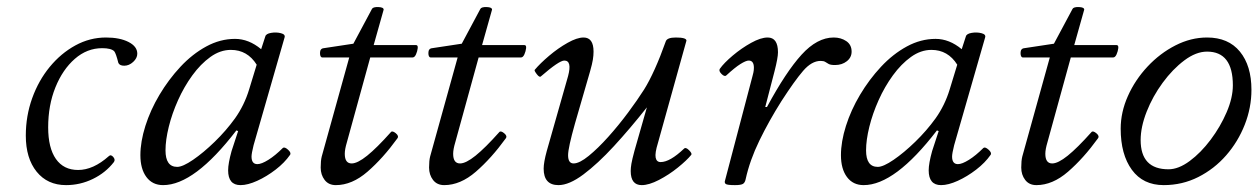

<svg xmlns="http://www.w3.org/2000/svg" viewBox="-20 -525 3661 558"><path d="M172 13Q118 13 86.5 -26Q55 -65 55 -131Q55 -188 73.5 -239.5Q92 -291 124.5 -330.5Q157 -370 199 -393Q241 -416 288 -416Q328 -416 353.5 -403Q379 -390 379 -369Q379 -356 367 -345Q355 -334 341 -334Q328 -334 324 -342Q317 -370 312 -376Q303 -385 277 -385Q233 -385 197.5 -354Q162 -323 141 -271Q120 -219 120 -155Q120 -95 142.5 -63Q165 -31 207 -31Q251 -31 296 -71Q302 -77 309 -69Q316 -61 311 -54Q287 -23 250 -5Q213 13 172 13Z M454 13Q423 13 405.5 -10.5Q388 -34 388 -74Q388 -113 402.5 -159Q417 -205 443.5 -249.5Q470 -294 504.5 -331Q539 -368 579.5 -390Q620 -412 663 -412Q703 -412 739 -382L751 -419Q753 -427 768 -429.5Q783 -432 796.5 -428.5Q810 -425 807 -416L717 -103Q711 -79 711 -70Q711 -48 728 -48Q740 -48 760 -60.5Q780 -73 802 -95Q807 -99 817 -90Q827 -81 823 -75Q807 -52 781 -32Q755 -12 727.5 0.5Q700 13 679 13Q643 13 643 -30Q643 -50 653 -86L672 -144L667 -146Q545 13 454 13ZM495 -40Q511 -40 541 -60.5Q571 -81 604 -113Q637 -145 663 -181Q690 -219 704 -265L726 -337Q699 -380 651 -380Q620 -380 591.5 -359.5Q563 -339 539 -306Q515 -273 497.5 -234Q480 -195 470.5 -156.5Q461 -118 461 -88Q461 -40 495 -40Z M956 13Q935 13 923.5 -2Q912 -17 912 -38Q912 -58 915 -70L995 -358H917Q910 -358 910 -371Q910 -384 921 -385L1007 -398L1061 -499Q1064 -505 1079.5 -504.5Q1095 -504 1095 -497L1066 -394H1189Q1195 -394 1194 -385Q1193 -376 1189 -367Q1185 -358 1179 -358H1056L988 -111Q982 -91 982 -78Q982 -50 1002 -50Q1019 -50 1047 -72.5Q1075 -95 1116 -141Q1120 -146 1130 -138Q1140 -130 1135 -123Q1093 -65 1048 -26Q1003 13 956 13Z M1271 13Q1250 13 1238.5 -2Q1227 -17 1227 -38Q1227 -58 1230 -70L1310 -358H1232Q1225 -358 1225 -371Q1225 -384 1236 -385L1322 -398L1376 -499Q1379 -505 1394.5 -504.5Q1410 -504 1410 -497L1381 -394H1504Q1510 -394 1509 -385Q1508 -376 1504 -367Q1500 -358 1494 -358H1371L1303 -111Q1297 -91 1297 -78Q1297 -50 1317 -50Q1334 -50 1362 -72.5Q1390 -95 1431 -141Q1435 -146 1445 -138Q1455 -130 1450 -123Q1408 -65 1363 -26Q1318 13 1271 13Z M1603 13Q1560 13 1560 -35Q1560 -53 1569 -86L1631 -304Q1643 -349 1620 -349Q1605 -349 1552 -303Q1548 -299 1540 -309.5Q1532 -320 1534 -322Q1550 -341 1576 -363Q1602 -385 1629.5 -400.5Q1657 -416 1676 -416Q1705 -416 1705 -375Q1705 -364 1703 -351.5Q1701 -339 1695 -318L1651 -166Q1631 -95 1631 -74Q1631 -50 1647 -50Q1664 -50 1691 -72Q1718 -94 1748 -127.5Q1778 -161 1805.5 -198Q1833 -235 1852 -265Q1867 -289 1883 -324.5Q1899 -360 1915 -405Q1919 -416 1944 -416Q1975 -416 1975 -407L1892 -109Q1883 -80 1885.5 -67Q1888 -54 1900 -54Q1927 -54 1968 -93Q1973 -98 1982.5 -88.5Q1992 -79 1989 -75Q1976 -59 1950 -38Q1924 -17 1895 -2Q1866 13 1845 13Q1813 13 1813 -28Q1813 -37 1815 -49Q1817 -61 1824 -87L1860 -213Q1811 -151 1764 -100Q1717 -49 1675.5 -18Q1634 13 1603 13Z M2116 13Q2093 13 2089 9.5Q2085 6 2087 0L2167 -304Q2168 -307 2169.5 -314Q2171 -321 2171 -328Q2171 -349 2156 -349Q2148 -349 2132 -339Q2116 -329 2091 -306Q2086 -301 2077 -310Q2068 -319 2072 -325Q2084 -342 2109.5 -363.5Q2135 -385 2163 -400.5Q2191 -416 2211 -416Q2241 -416 2241 -373Q2241 -357 2231 -318L2204 -214H2209Q2264 -316 2309.5 -366Q2355 -416 2403 -416Q2424 -416 2439.5 -405.5Q2455 -395 2455 -375Q2455 -358 2441 -347Q2427 -336 2407 -336Q2394 -336 2388.5 -339Q2383 -342 2378.5 -345Q2374 -348 2365 -348Q2339 -348 2314 -319Q2289 -290 2251 -231Q2215 -174 2187 -116.5Q2159 -59 2147 -4Q2145 6 2139 9.5Q2133 13 2116 13Z M2490 13Q2459 13 2441.5 -10.5Q2424 -34 2424 -74Q2424 -113 2438.5 -159Q2453 -205 2479.5 -249.5Q2506 -294 2540.5 -331Q2575 -368 2615.5 -390Q2656 -412 2699 -412Q2739 -412 2775 -382L2787 -419Q2789 -427 2804 -429.5Q2819 -432 2832.5 -428.5Q2846 -425 2843 -416L2753 -103Q2747 -79 2747 -70Q2747 -48 2764 -48Q2776 -48 2796 -60.5Q2816 -73 2838 -95Q2843 -99 2853 -90Q2863 -81 2859 -75Q2843 -52 2817 -32Q2791 -12 2763.5 0.5Q2736 13 2715 13Q2679 13 2679 -30Q2679 -50 2689 -86L2708 -144L2703 -146Q2581 13 2490 13ZM2531 -40Q2547 -40 2577 -60.5Q2607 -81 2640 -113Q2673 -145 2699 -181Q2726 -219 2740 -265L2762 -337Q2735 -380 2687 -380Q2656 -380 2627.5 -359.5Q2599 -339 2575 -306Q2551 -273 2533.5 -234Q2516 -195 2506.5 -156.5Q2497 -118 2497 -88Q2497 -40 2531 -40Z M2992 13Q2971 13 2959.5 -2Q2948 -17 2948 -38Q2948 -58 2951 -70L3031 -358H2953Q2946 -358 2946 -371Q2946 -384 2957 -385L3043 -398L3097 -499Q3100 -505 3115.5 -504.5Q3131 -504 3131 -497L3102 -394H3225Q3231 -394 3230 -385Q3229 -376 3225 -367Q3221 -358 3215 -358H3092L3024 -111Q3018 -91 3018 -78Q3018 -50 3038 -50Q3055 -50 3083 -72.5Q3111 -95 3152 -141Q3156 -146 3166 -138Q3176 -130 3171 -123Q3129 -65 3084 -26Q3039 13 2992 13Z M3362 13Q3302 13 3269.5 -31.5Q3237 -76 3237 -151Q3237 -199 3258 -246Q3279 -293 3315 -331.5Q3351 -370 3396 -393Q3441 -416 3488 -416Q3550 -416 3583.5 -375Q3617 -334 3617 -264Q3617 -212 3597.5 -162.5Q3578 -113 3543.5 -73.5Q3509 -34 3462.5 -10.5Q3416 13 3362 13ZM3376 -33Q3405 -33 3437.5 -57Q3470 -81 3498.5 -119Q3527 -157 3545 -199Q3563 -241 3563 -277Q3563 -375 3488 -375Q3456 -375 3422 -349.5Q3388 -324 3359 -284.5Q3330 -245 3312.5 -200.5Q3295 -156 3295 -118Q3295 -33 3376 -33Z"/></svg>

Font: Junicode SmExp
Style: Italic
Weight: 400
Width: 6
Italic angle: -11°
Designer: Peter S. Baker
Version: Version 2.205; ttfautohint (v1.8.4)